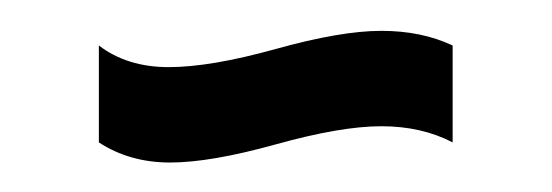

<svg xmlns="http://www.w3.org/2000/svg" viewBox="-20 -241 365 127"><path d="M45.4 -146.8Q65.8 -133.5 92.5 -133.5Q119.2 -133.5 162.4 -145.5Q205.5 -157.5 232.2 -157.5Q258.9 -157.5 279.4 -146.8V-210.9Q258.9 -220.6 232.2 -220.6Q205.5 -220.6 162.4 -208.6Q119.2 -196.6 91.6 -196.6Q64.1 -196.6 45.4 -210.9Z"/></svg>

Font: Gidugu
Style: Regular
Weight: 400
Designer: Purushoth Kumar Guthula
Foundry: Silicon Andhra, USA.
Version: Version 1.0.5; ttfautohint (v1.2.25-373a) -l 7 -r 28 -G 50 -